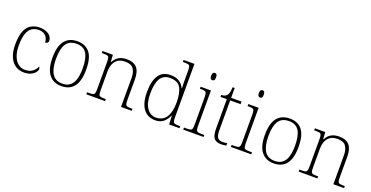

<svg xmlns="http://www.w3.org/2000/svg" viewBox="-29 -1487 4299 2225"><g transform="rotate(20 2120.0 -375.0)"><path d="M264 10Q208 10 162 -19Q116 -48 89 -109Q62 -170 62 -263Q62 -370 88.5 -431Q115 -492 161 -517.5Q207 -543 265 -543Q311 -543 345.5 -528.5Q380 -514 399 -490Q418 -466 418 -435Q418 -424 413.5 -416.5Q409 -409 400.5 -405Q392 -401 380 -401Q380 -430 367 -455.5Q354 -481 328.5 -497Q303 -513 262 -513Q216 -513 180 -489.5Q144 -466 124.5 -412Q105 -358 105 -264Q105 -186 126.5 -132Q148 -78 184.5 -50.5Q221 -23 268 -23Q328 -24 361.5 -51Q395 -78 411 -116Q416 -110 418.5 -103Q421 -96 421 -86Q421 -69 403 -46Q385 -23 350.5 -6.5Q316 10 264 10Z M727 10Q630 10 575 -58Q520 -126 520 -267Q520 -407 573.5 -475Q627 -543 731 -543Q829 -543 882 -477Q935 -411 935 -267Q935 -126 882 -58Q829 10 727 10ZM727 -21Q788 -21 824.5 -51Q861 -81 876.5 -136.5Q892 -192 892 -267Q892 -392 853.5 -452Q815 -512 731 -512Q641 -512 602 -451Q563 -390 563 -267Q563 -150 602 -85.5Q641 -21 727 -21Z M1034 0V-25H1054Q1088 -25 1104.5 -29Q1121 -33 1126.5 -48.5Q1132 -64 1132 -98V-439Q1132 -473 1126.5 -488Q1121 -503 1105.5 -507Q1090 -511 1062 -511H1039V-536H1167L1172 -450H1176Q1197 -487 1220.5 -506.5Q1244 -526 1273.5 -534.5Q1303 -543 1339 -543Q1423 -543 1463.5 -497Q1504 -451 1504 -356V-98Q1504 -64 1509.5 -48.5Q1515 -33 1531.5 -29Q1548 -25 1581 -25H1594V0H1462V-361Q1462 -427 1433 -468.5Q1404 -510 1331 -510Q1270 -510 1235.5 -483.5Q1201 -457 1187.5 -416.5Q1174 -376 1174 -331V-97Q1174 -63 1179.5 -48Q1185 -33 1201.5 -29Q1218 -25 1251 -25H1265V0Z M1884 10Q1790 10 1737.5 -60.5Q1685 -131 1685 -267Q1685 -402 1732.5 -473Q1780 -544 1878 -544Q1943 -544 1985 -517.5Q2027 -491 2047 -445H2052Q2050 -472 2049.5 -499.5Q2049 -527 2049 -548V-659Q2049 -695 2043.5 -711Q2038 -727 2022.5 -731Q2007 -735 1979 -735H1957V-760H2091V-97Q2091 -64 2096.5 -48.5Q2102 -33 2118.5 -29Q2135 -25 2169 -25H2183V0H2055L2050 -107H2047Q2025 -56 1987 -23Q1949 10 1884 10ZM1883 -22Q1969 -24 2009.5 -88Q2050 -152 2050 -265Q2050 -386 2014.5 -448Q1979 -510 1883 -510Q1800 -510 1763.5 -446.5Q1727 -383 1727 -264Q1727 -147 1770 -84.5Q1813 -22 1883 -22Z M2229 0V-25H2256Q2290 -25 2306.5 -29Q2323 -33 2328.5 -48Q2334 -63 2334 -97V-435Q2334 -471 2328.5 -487Q2323 -503 2307.5 -507Q2292 -511 2264 -511H2249V-536H2376V-98Q2376 -64 2381.5 -48.5Q2387 -33 2404 -29Q2421 -25 2454 -25H2480V0ZM2350 -653Q2337 -653 2328.5 -662.5Q2320 -672 2320 -698Q2320 -724 2328.5 -733.5Q2337 -743 2350 -743Q2364 -743 2372 -733.5Q2380 -724 2380 -698Q2380 -672 2372 -662.5Q2364 -653 2350 -653Z M2698 10Q2636 10 2609.5 -24Q2583 -58 2583 -142V-504H2505V-528Q2526 -528 2543 -534Q2560 -540 2571 -551Q2582 -562 2590 -586.5Q2598 -611 2599 -657H2625V-536H2753V-504H2625V-134Q2625 -73 2643.5 -47Q2662 -21 2703 -21Q2720 -21 2733 -22Q2746 -23 2762 -26V3Q2746 6 2730 8Q2714 10 2698 10Z M2817 0V-25H2844Q2878 -25 2894.5 -29Q2911 -33 2916.5 -48Q2922 -63 2922 -97V-435Q2922 -471 2916.5 -487Q2911 -503 2895.5 -507Q2880 -511 2852 -511H2837V-536H2964V-98Q2964 -64 2969.5 -48.5Q2975 -33 2992 -29Q3009 -25 3042 -25H3068V0ZM2938 -653Q2925 -653 2916.5 -662.5Q2908 -672 2908 -698Q2908 -724 2916.5 -733.5Q2925 -743 2938 -743Q2952 -743 2960 -733.5Q2968 -724 2968 -698Q2968 -672 2960 -662.5Q2952 -653 2938 -653Z M3346 10Q3249 10 3194 -58Q3139 -126 3139 -267Q3139 -407 3192.5 -475Q3246 -543 3350 -543Q3448 -543 3501 -477Q3554 -411 3554 -267Q3554 -126 3501 -58Q3448 10 3346 10ZM3346 -21Q3407 -21 3443.5 -51Q3480 -81 3495.5 -136.5Q3511 -192 3511 -267Q3511 -392 3472.5 -452Q3434 -512 3350 -512Q3260 -512 3221 -451Q3182 -390 3182 -267Q3182 -150 3221 -85.5Q3260 -21 3346 -21Z M3653 0V-25H3673Q3707 -25 3723.5 -29Q3740 -33 3745.5 -48.5Q3751 -64 3751 -98V-439Q3751 -473 3745.5 -488Q3740 -503 3724.5 -507Q3709 -511 3681 -511H3658V-536H3786L3791 -450H3795Q3816 -487 3839.5 -506.5Q3863 -526 3892.5 -534.5Q3922 -543 3958 -543Q4042 -543 4082.5 -497Q4123 -451 4123 -356V-98Q4123 -64 4128.5 -48.5Q4134 -33 4150.5 -29Q4167 -25 4200 -25H4213V0H4081V-361Q4081 -427 4052 -468.5Q4023 -510 3950 -510Q3889 -510 3854.5 -483.5Q3820 -457 3806.5 -416.5Q3793 -376 3793 -331V-97Q3793 -63 3798.5 -48Q3804 -33 3820.5 -29Q3837 -25 3870 -25H3884V0Z"/></g></svg>

Font: Noto Serif Gujarati ExtraLight
Style: Regular
Weight: 250
Version: Version 2.102